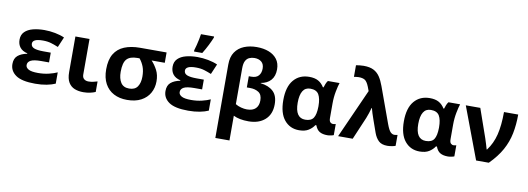

<svg xmlns="http://www.w3.org/2000/svg" viewBox="-73 -1275 5489 1995"><g transform="rotate(10 2672.0 -278.0)"><path d="M410 -336V-233H328Q251 -233 218 -216Q185 -199 185 -166Q185 -139 215 -122Q245 -105 316 -105Q377 -105 430 -118Q483 -131 517 -147V-28Q480 -11 426 -0.5Q372 10 305 10Q164 10 101 -34Q38 -78 38 -151Q38 -211 74.5 -241Q111 -271 171 -282V-287Q119 -299 93 -331.5Q67 -364 67 -413Q67 -465 99 -496.5Q131 -528 185 -542Q239 -556 305 -556Q362 -556 419 -545Q476 -534 518 -515L472 -407Q436 -422 397.5 -434Q359 -446 309 -446Q200 -446 200 -395Q200 -363 232.5 -349.5Q265 -336 335 -336Z M782 -546V-171Q782 -140 800 -124.5Q818 -109 847 -109Q872 -109 895 -114Q918 -119 941 -126V-15Q919 -5 885.5 2.5Q852 10 813 10Q762 10 721.5 -6Q681 -22 657 -61.5Q633 -101 633 -171V-546Z M1544 -232Q1544 -164 1513 -109Q1482 -54 1422 -22Q1362 10 1274 10Q1194 10 1134 -21.5Q1074 -53 1040.5 -114.5Q1007 -176 1007 -266Q1007 -367 1044 -428.5Q1081 -490 1150.5 -518.5Q1220 -547 1315 -547H1595V-438H1456Q1492 -400 1518 -350Q1544 -300 1544 -232ZM1160 -266Q1160 -196 1187.5 -153Q1215 -110 1276 -110Q1337 -110 1364 -150Q1391 -190 1391 -255Q1391 -315 1375 -358Q1359 -401 1329 -438H1305Q1229 -438 1194.5 -400.5Q1160 -363 1160 -266Z M2025 -336V-233H1943Q1866 -233 1833 -216Q1800 -199 1800 -166Q1800 -139 1830 -122Q1860 -105 1931 -105Q1992 -105 2045 -118Q2098 -131 2132 -147V-28Q2095 -11 2041 -0.5Q1987 10 1920 10Q1779 10 1716 -34Q1653 -78 1653 -151Q1653 -211 1689.5 -241Q1726 -271 1786 -282V-287Q1734 -299 1708 -331.5Q1682 -364 1682 -413Q1682 -465 1714 -496.5Q1746 -528 1800 -542Q1854 -556 1920 -556Q1977 -556 2034 -545Q2091 -534 2133 -515L2087 -407Q2051 -422 2012.5 -434Q1974 -446 1924 -446Q1815 -446 1815 -395Q1815 -363 1847.5 -349.5Q1880 -336 1950 -336ZM1874 -606V-621Q1882 -645 1889.5 -676Q1897 -707 1904 -739Q1911 -771 1914 -796H2052V-784Q2036 -745 2013 -699Q1990 -653 1961 -606Z M2509 -765Q2581 -765 2636.5 -743.5Q2692 -722 2724 -679.5Q2756 -637 2756 -573Q2756 -501 2718.5 -458.5Q2681 -416 2613 -405V-402Q2698 -392 2746.5 -347Q2795 -302 2795 -211Q2795 -106 2730 -48Q2665 10 2556 10Q2459 10 2397 -21V240H2248V-535Q2248 -616 2282.5 -666.5Q2317 -717 2376 -741Q2435 -765 2509 -765ZM2505 -649Q2476 -649 2451 -638Q2426 -627 2411.5 -599.5Q2397 -572 2397 -521V-143Q2422 -127 2456 -118Q2490 -109 2518 -109Q2580 -109 2610.5 -139.5Q2641 -170 2641 -224Q2641 -286 2604 -310Q2567 -334 2514 -334H2479V-452H2505Q2558 -452 2582.5 -480.5Q2607 -509 2607 -555Q2607 -602 2579 -625.5Q2551 -649 2505 -649Z M3089 10Q2993 10 2934 -61.5Q2875 -133 2875 -271Q2875 -411 2936 -483Q2997 -555 3100 -555Q3158 -555 3195 -534.5Q3232 -514 3257 -473H3264Q3269 -490 3277 -510.5Q3285 -531 3297 -546H3420Q3409 -514 3397 -453Q3385 -392 3385 -325V-173Q3385 -139 3397.5 -127Q3410 -115 3426 -115Q3433 -115 3442 -117Q3451 -119 3455 -120V-3Q3448 1 3426.5 5.5Q3405 10 3388 10Q3338 10 3307 -8Q3276 -26 3259 -72H3249Q3227 -38 3189 -14Q3151 10 3089 10ZM3134 -109Q3196 -109 3220.5 -146.5Q3245 -184 3246 -266V-272Q3246 -352 3221.5 -394Q3197 -436 3132 -436Q3079 -436 3053 -393.5Q3027 -351 3027 -270Q3027 -109 3134 -109Z M3501 0 3732 -516 3715 -561Q3694 -613 3670 -627Q3646 -641 3606 -641Q3593 -641 3579.5 -639Q3566 -637 3556 -635V-758Q3570 -761 3594.5 -763.5Q3619 -766 3637 -766Q3701 -766 3741.5 -745.5Q3782 -725 3808 -686Q3834 -647 3854 -591L3991 -214Q4014 -152 4033 -133.5Q4052 -115 4073 -115Q4087 -115 4107 -120V-5Q4095 1 4067.5 5.5Q4040 10 4021 10Q3960 10 3928.5 -20.5Q3897 -51 3879 -101L3832 -234Q3821 -266 3811 -296.5Q3801 -327 3796 -349H3793Q3786 -323 3776 -292Q3766 -261 3756 -237L3655 0Z M4361 10Q4265 10 4206 -61.5Q4147 -133 4147 -271Q4147 -411 4208 -483Q4269 -555 4372 -555Q4430 -555 4467 -534.5Q4504 -514 4529 -473H4536Q4541 -490 4549 -510.5Q4557 -531 4569 -546H4692Q4681 -514 4669 -453Q4657 -392 4657 -325V-173Q4657 -139 4669.5 -127Q4682 -115 4698 -115Q4705 -115 4714 -117Q4723 -119 4727 -120V-3Q4720 1 4698.5 5.5Q4677 10 4660 10Q4610 10 4579 -8Q4548 -26 4531 -72H4521Q4499 -38 4461 -14Q4423 10 4361 10ZM4406 -109Q4468 -109 4492.5 -146.5Q4517 -184 4518 -266V-272Q4518 -352 4493.5 -394Q4469 -436 4404 -436Q4351 -436 4325 -393.5Q4299 -351 4299 -270Q4299 -109 4406 -109Z M4752 -546H4905L5011 -243Q5019 -221 5029 -186.5Q5039 -152 5045 -132H5049Q5106 -207 5130.5 -305.5Q5155 -404 5155 -546H5305Q5305 -438 5286.5 -345.5Q5268 -253 5221.5 -168.5Q5175 -84 5091 0H4957Z"/></g></svg>

Font: Noto Sans IKEA
Style: Bold
Weight: 600
Designer: Monotype Design Team
Foundry: Monotype Imaging Inc.
Version: Version 2.001